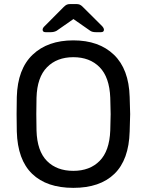

<svg xmlns="http://www.w3.org/2000/svg" viewBox="-20 -907 715 937"><path d="M62 -434.1Q65.9 -570.3 139.4 -640.1Q212.9 -710 337.9 -710Q462.9 -710 535.9 -639.9Q608.9 -569.8 612.8 -434.1Q614.7 -376 615.2 -350.1Q615.2 -325.2 612.8 -265.1Q608.9 -127 538.3 -58.6Q467.8 9.8 337.9 9.8Q208 9.8 137 -58.6Q65.9 -127 62 -265.1Q61 -294.9 61 -350.1Q61 -405.3 62 -434.1ZM157.2 -350.1Q157.2 -300.3 158.2 -270Q161.1 -169.9 209 -121.6Q256.8 -73.2 337.9 -73.2Q418 -73.2 466.1 -121.6Q514.2 -169.9 518.1 -270Q520 -330.1 520 -350.1Q520 -372.1 518.1 -430.2Q514.2 -530.3 466.1 -579.1Q418 -627.9 337.9 -627.9Q257.8 -627.9 209.5 -578.9Q161.1 -529.8 158.2 -430.2Q157.2 -401.4 157.2 -350.1ZM188 -762.2Q188 -771 199.2 -780.8L290 -872.1Q299.8 -881.8 306.4 -884.5Q313 -887.2 323.2 -887.2H353Q361.8 -887.2 368.9 -884.5Q376 -881.8 385.3 -872.1L477.1 -780.8Q486.8 -771 487.3 -762.2Q487.3 -750 473.1 -750H447.3Q430.2 -750 420.4 -756.8L338.4 -814L256.3 -756.8Q244.1 -750 228 -750H202.1Q188 -750 188 -762.2Z"/></svg>

Font: Rubik AZ
Style: Regular
Weight: 400
Designer: Hubert and Fischer
Foundry: Hubert & Fischer
Version: Version 2.000